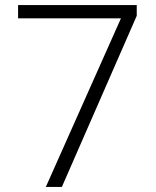

<svg xmlns="http://www.w3.org/2000/svg" viewBox="-20 -734 611 754"><path d="M160 0H223L517 -672V-714H51V-662H455Z"/></svg>

Font: Noto Sans Gujarati Light
Style: Regular
Weight: 300
Designer: Jelle Bosma - Monotype Design Team, Universal Thirst
Foundry: Monotype Imaging Inc.
Version: Version 2.106